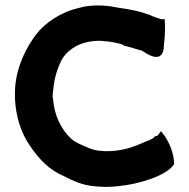

<svg xmlns="http://www.w3.org/2000/svg" viewBox="-20 -700 708 719"><path d="M36 -332C39 -264 58 -203 93 -153C126 -105 161 -65 222 -39C254 -23 280 -10 321 -4C357 1 392 1 425 -3C502 -11 599 -41 629 -81L632 -85C632 -131 609 -174 595 -193L583 -209L571 -193C569 -192 568 -191 559 -189L558 -188L557 -185C545 -176 534 -174 507 -162C465 -143 408 -128 348 -136C320 -140 311 -147 282 -159C265 -167 257 -171 247 -180C208 -216 184 -269 179 -325V-326L177 -340C177 -348 179 -360 180 -370C184 -410 196 -449 215 -483C240 -519 288 -550 362 -547C366 -546 374 -545 382 -545C395 -544 431 -537 441 -532L444 -529L447 -528C465 -525 492 -515 512 -510C525 -502 594 -450 594 -534C599 -570 598 -602 597 -628H584C572 -632 554 -637 539 -645H538C503 -658 467 -665 424 -671C386 -679 345 -683 300 -676H299C278 -671 264 -668 243 -661C184 -639 135 -603 103 -554C64 -497 34 -422 36 -343Z"/></svg>

Font: Hussar Pisanka
Style: Bd
Weight: 700
Designer: Robert Jablonski
Foundry: Cannot Into Space Fonts
Version: Version 1.070